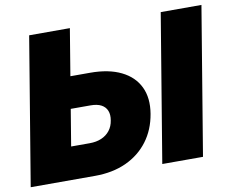

<svg xmlns="http://www.w3.org/2000/svg" viewBox="-80 -830 1128 932"><g transform="rotate(-10 484.0 -364.0)"><path d="M203.1 -497.1H379.4Q470.2 -497.1 531.5 -467Q592.8 -437 619.4 -381.6Q646 -326.2 633.3 -250Q620.6 -173.3 578.4 -117.2Q536.1 -61 469.5 -30.5Q402.8 0 315.9 0H-1.5L119.1 -727.5H319.8L226.1 -160.6H317.4Q350.6 -160.6 375.7 -171.4Q400.9 -182.1 417 -202.6Q433.1 -223.1 437.5 -252Q442.4 -279.8 434.3 -299.6Q426.3 -319.3 406.2 -330.1Q386.2 -340.8 353 -340.8H177.2ZM968.3 -727.5 847.7 0H647L767.6 -727.5Z"/></g></svg>

Font: Inter 24pt Black
Style: Italic
Weight: 900
Italic angle: -9.3988°
Designer: Rasmus Andersson
Foundry: rsms
Version: Version 4.001;git-66647c0bb